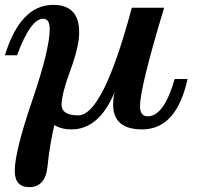

<svg xmlns="http://www.w3.org/2000/svg" viewBox="-29 -520 811 789"><path d="M175.3 -400.9Q175.3 -442.9 147.9 -442.9Q96.7 -442.9 41 -293H-8.8Q55.2 -500 189.5 -500Q296.4 -500 296.4 -387.7Q296.4 -329.6 260.3 -231.4Q224.1 -133.3 224.1 -89.8Q224.1 -45.9 292.5 -45.9Q394.5 -45.9 512.7 -488.3H645.5Q546.4 -160.2 546.4 -83.5Q546.4 -42 578.1 -42Q644.5 -42 689 -195.3H741.7Q696.3 11.7 555.2 11.7Q436 11.7 436 -89.4Q436 -118.7 442.4 -142.1Q378.4 11.7 265.1 11.7Q222.2 11.7 194.3 -6.3Q174.8 77.6 166.3 163.3Q157.7 249 91.3 249Q31.7 249 31.7 182.1Q31.7 102.5 103.5 -107.2Q175.3 -316.9 175.3 -400.9Z"/></svg>

Font: Munson
Style: Bold Italic
Weight: 700
Italic angle: -12°
Designer: Paul James MIller
Foundry: High-Logic / Made with FontCreator
Version: Version 2.10;May 5, 2019;FontCreator 11.5.0.2430 64-bit